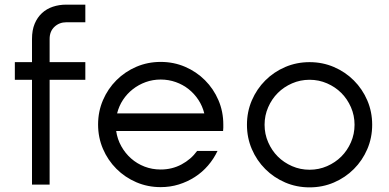

<svg xmlns="http://www.w3.org/2000/svg" viewBox="-20 -796 1679 828"><path d="M348 -776V-700H266Q236 -700 215 -680.5Q194 -661 194 -628V-528H348V-452H194V0H118V-452H44V-528H118V-628Q118 -666 129.5 -693.5Q141 -721 161 -739.5Q181 -758 208 -767Q235 -776 266 -776Z M673 -65Q722 -65 763 -87Q804 -109 830 -145H918Q902 -111 877 -82Q852 -53 820 -32.5Q788 -12 751 -0.5Q714 11 673 11Q617 11 568 -10Q519 -31 482 -68Q445 -105 424 -154Q403 -203 403 -259Q403 -315 424 -364Q445 -413 482 -450Q519 -487 568 -508Q617 -529 673 -529Q729 -529 778 -508Q827 -487 864 -450Q901 -413 922 -364Q943 -315 943 -259Q943 -252 943 -245Q943 -238 942 -231H481Q486 -196 503 -165.5Q520 -135 545.5 -112.5Q571 -90 603.5 -77.5Q636 -65 673 -65ZM673 -453Q639 -453 608.5 -442Q578 -431 553 -411.5Q528 -392 510.5 -365.5Q493 -339 485 -307H861Q853 -339 835.5 -365.5Q818 -392 793.5 -411.5Q769 -431 738 -442Q707 -453 673 -453Z M1315 -528Q1371 -528 1420 -507Q1469 -486 1506 -449Q1543 -412 1564 -363Q1585 -314 1585 -258Q1585 -202 1564 -153Q1543 -104 1506 -67Q1469 -30 1420 -9Q1371 12 1315 12Q1259 12 1210 -9Q1161 -30 1124 -67Q1087 -104 1066 -153Q1045 -202 1045 -258Q1045 -314 1066 -363Q1087 -412 1124 -449Q1161 -486 1210 -507Q1259 -528 1315 -528ZM1315 -452Q1275 -452 1239.5 -436.5Q1204 -421 1178 -395Q1152 -369 1136.5 -333.5Q1121 -298 1121 -258Q1121 -218 1136.5 -182.5Q1152 -147 1178 -121Q1204 -95 1239.5 -79.5Q1275 -64 1315 -64Q1355 -64 1390.5 -79.5Q1426 -95 1452 -121Q1478 -147 1493.5 -182.5Q1509 -218 1509 -258Q1509 -298 1493.5 -333.5Q1478 -369 1452 -395Q1426 -421 1390.5 -436.5Q1355 -452 1315 -452Z"/></svg>

Font: Afrihost Sans
Style: Regular
Weight: 400
Designer: Afrihost SP Pty Ltd
Version: Version 1.000